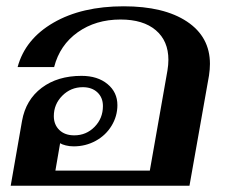

<svg xmlns="http://www.w3.org/2000/svg" viewBox="-20 -590 725 610"><path d="M50 -206Q62 -273 112.5 -311Q163 -349 239 -349Q290 -349 321.5 -323Q353 -297 353 -256Q353 -221 334.5 -190.5Q316 -160 284 -142.5Q252 -125 214 -125Q201 -125 189 -128Q177 -131 171 -135L156 -48H456L512 -366Q515 -384 515 -400Q515 -460 475 -494Q435 -528 363 -528Q284 -528 227 -487.5Q170 -447 152 -377H36Q60 -466 150 -518Q240 -570 373 -570Q501 -570 574 -521.5Q647 -473 647 -387Q647 -370 644 -350L582 0H14ZM307 -253Q307 -280 289.5 -296.5Q272 -313 243 -313Q205 -313 178 -286Q151 -259 151 -221Q151 -194 168.5 -177Q186 -160 216 -160Q254 -160 280.5 -187Q307 -214 307 -253Z"/></svg>

Font: Fahkwang SemiBold
Style: Italic
Weight: 600
Italic angle: -10°
Version: Version 1.000; ttfautohint (v1.6)